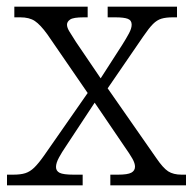

<svg xmlns="http://www.w3.org/2000/svg" viewBox="-20 -556 579 576"><path d="M1 0V-32H19Q42 -32 56 -36.5Q70 -41 82.5 -53Q95 -65 112 -89L243 -277L122 -453Q101 -482 84.5 -493Q68 -504 41 -504H23V-536H243V-504H231Q200 -504 190.5 -497.5Q181 -491 181 -482Q181 -473 188.5 -461Q196 -449 208 -430L282 -321L347 -422Q359 -441 367 -456Q375 -471 375 -482Q375 -495 363.5 -499.5Q352 -504 326 -504H303V-536H511V-504H498Q478 -504 464.5 -500Q451 -496 439 -484Q427 -472 410 -447L303 -291L448 -83Q469 -52 484.5 -42Q500 -32 525 -32H538V0H311V-32H334Q363 -32 374 -38Q385 -44 385 -56Q385 -66 377.5 -79.5Q370 -93 351 -120L264 -248L177 -116Q166 -100 157 -83.5Q148 -67 148 -55Q148 -43 159 -37.5Q170 -32 201 -32H228V0Z"/></svg>

Font: Noto Serif Myanmar Light
Style: Regular
Weight: 300
Designer: Ben Mitchell and the Monotype Design Team
Foundry: Monotype Imaging Inc.
Version: Version 2.106; ttfautohint (v1.8.4.7-5d5b)